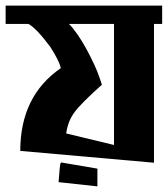

<svg xmlns="http://www.w3.org/2000/svg" viewBox="-21 -577 596 682"><path d="M555 -492H526V1L51 -41Q51 -236 195 -335L193 -342Q191 -350 183 -366.5Q175 -383 158 -410Q108 -477 80 -492H-1V-557H555ZM384 -492H224Q238 -478 254 -455Q270 -432 284.5 -405.5Q299 -379 312 -351.5Q325 -324 333 -300L341 -276Q341 -276 331.5 -267.5Q322 -259 308.5 -246.5Q295 -234 281 -220Q267 -206 257 -195Q236 -171 227 -150Q218 -129 214 -103L384 -62ZM187 70 188 59Q189 51 189.5 41Q190 31 191 22Q192 13 193 7Q194 1 196 0L325 22V85Z"/></svg>

Font: Shorif Bongobondhu ANSI V1
Style: Regular
Weight: 400
Designer: Shorif Uddin Shishir, Shorif art & Design, e-mail : shorifart@gmail.com, facebook : Shorif2001
Foundry: Lipighor Font Foundry
Version: Designed by Shorif Uddin Shishir | Developed by Niladri Shek